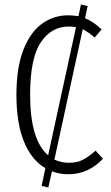

<svg xmlns="http://www.w3.org/2000/svg" viewBox="-20 -764 495 854"><path d="M438 -58Q373 11 285 11Q244 11 211 -2L195 70L165 63L182 -16Q121 -51 87 -133Q53 -215 53 -343Q53 -462 83.5 -541Q114 -620 166 -658Q218 -696 284 -696Q301 -696 329 -692L340 -744L370 -737L358 -683Q396 -668 432 -633L401 -597Q374 -621 348 -634L222 -54Q253 -40 286 -40Q324 -40 350 -54Q376 -68 405 -94ZM194 -73 318 -643Q303 -646 286 -646Q208 -646 161 -575Q114 -504 114 -343Q114 -142 194 -73Z"/></svg>

Font: Fira Sans Extra Condensed Light
Style: Regular
Weight: 300
Width: 1
Designer: Carrois Corporate & Edenspiekermann AG
Foundry: Carrois Corporate GbR & Edenspiekermann AG
Version: Version 4.203